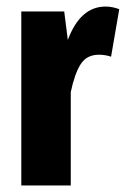

<svg xmlns="http://www.w3.org/2000/svg" viewBox="-20 -566 384 586"><path d="M344 -538 319 -393Q301 -399 282 -399Q245 -399 226.5 -370.5Q208 -342 196 -285V0H45V-531H176L187 -444Q225 -546 302 -546Q323 -546 344 -538Z"/></svg>

Font: Fira Sans Extra Condensed
Style: Bold
Weight: 700
Width: 1
Designer: Carrois Corporate & Edenspiekermann AG
Foundry: Carrois Corporate GbR & Edenspiekermann AG
Version: Version 4.203